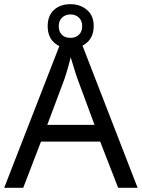

<svg xmlns="http://www.w3.org/2000/svg" viewBox="-20 -898 679 918"><path d="M545 0 459 -221H176L91 0H0L279 -717H360L638 0ZM352 -517Q349 -525 342 -546Q335 -567 328.5 -589.5Q322 -612 318 -624Q313 -604 307.5 -583.5Q302 -563 296.5 -546Q291 -529 287 -517L206 -301H432ZM317 -667Q268 -667 238 -695Q208 -723 208 -773Q208 -823 238 -850.5Q268 -878 317 -878Q364 -878 396 -850.5Q428 -823 428 -774Q428 -723 396.5 -695Q365 -667 317 -667ZM317 -717Q342 -717 357.5 -732Q373 -747 373 -773Q373 -799 357 -814Q341 -829 317 -829Q293 -829 277 -814Q261 -799 261 -773Q261 -747 275.5 -732Q290 -717 317 -717Z"/></svg>

Font: Noto Sans Cham
Style: Regular
Weight: 400
Designer: Monotype Design Team
Foundry: Monotype Imaging Inc.
Version: Version 2.002